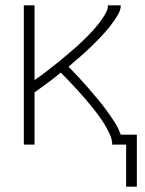

<svg xmlns="http://www.w3.org/2000/svg" viewBox="-20 -540 540 717"><path d="M451 157V0H399Q399 -17 392.5 -32.5Q386 -48 378 -62.5Q370 -77 360.5 -91Q351 -105 341 -118.5Q331 -132 320 -145Q309 -158 298.5 -170.5Q288 -183 276.5 -195.5Q265 -208 253.5 -220.5Q242 -233 230.5 -245Q219 -257 207 -269Q183 -249 158.5 -231Q134 -213 109 -195V0H69V-520H109V-241Q121 -249 132.5 -257.5Q144 -266 155 -274.5Q166 -283 177.5 -292Q189 -301 200 -310Q211 -319 221.5 -328Q232 -337 243 -346Q254 -355 264.5 -364.5Q275 -374 285.5 -384Q296 -394 306 -404Q316 -414 325.5 -424.5Q335 -435 344 -446Q353 -457 361 -468.5Q369 -480 376 -493Q383 -506 383 -520H431Q431 -505 423.5 -491Q416 -477 407.5 -464.5Q399 -452 389.5 -440Q380 -428 369.5 -416.5Q359 -405 348.5 -394Q338 -383 327 -372.5Q316 -362 305 -351.5Q294 -341 282.5 -331Q271 -321 259 -311Q247 -301 236 -291Q254 -272 272.5 -252.5Q291 -233 308.5 -212.5Q326 -192 343.5 -171.5Q361 -151 377 -129Q393 -107 407.5 -84.5Q422 -62 431 -37H491V157Z"/></svg>

Font: Zed Sans Extralight
Style: Regular
Weight: 200
Designer: Belleve Invis
Foundry: Belleve Invis
Version: Version 1.0.0; ttfautohint (v1.8.4)